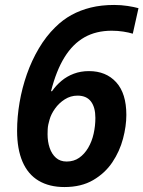

<svg xmlns="http://www.w3.org/2000/svg" viewBox="-20 -745 579 775"><path d="M240 10Q179 10 136 -15.5Q93 -41 71 -92Q49 -143 49 -217Q49 -273 59 -331.5Q69 -390 88.5 -445.5Q108 -501 137 -550Q166 -599 203 -635Q233 -665 268.5 -684.5Q304 -704 346.5 -714.5Q389 -725 441 -725Q469 -725 495 -721Q521 -717 539 -712L516 -609Q500 -614 477.5 -617.5Q455 -621 431 -621Q368 -621 321 -594.5Q274 -568 240.5 -514Q207 -460 186 -377H190Q206 -400 228 -418.5Q250 -437 278 -447.5Q306 -458 339 -458Q408 -458 449 -413Q490 -368 490 -281Q490 -236 476.5 -185Q463 -134 433.5 -90Q404 -46 356 -18Q308 10 240 10ZM249 -93Q278 -93 299.5 -108Q321 -123 336 -148.5Q351 -174 358 -205.5Q365 -237 365 -269Q365 -312 347 -335.5Q329 -359 293 -359Q265 -359 241.5 -344Q218 -329 202 -306.5Q186 -284 180 -262Q177 -252 175 -242.5Q173 -233 172.5 -223Q172 -213 172 -203Q172 -173 180.5 -148Q189 -123 206 -108Q223 -93 249 -93Z"/></svg>

Font: Noto Sans Display SemiBold
Style: Italic
Weight: 600
Italic angle: -12°
Designer: Monotype Design Team
Foundry: Monotype Imaging Inc.
Version: Version 2.003